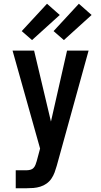

<svg xmlns="http://www.w3.org/2000/svg" viewBox="-20 -790 540 1025"><path d="M64 215V119H121Q131 119 141.5 116.5Q152 114 159 106.5Q166 99 169.5 89.5Q173 80 176 70L194 3L47 -520H162L252 -141L338 -520H453L283 95Q278 113 271.5 130.5Q265 148 254.5 163.5Q244 179 228.5 190Q213 201 195 206.5Q177 212 158.5 213.5Q140 215 121 215ZM321 -576 266 -624 401 -770 469 -710ZM151 -576 96 -624 231 -770 299 -710Z"/></svg>

Font: Iosevka SS04
Style: Bold
Weight: 700
Monospace: yes
Designer: Belleve Invis
Foundry: Belleve Invis
Version: Version 19.0.0; ttfautohint (v1.8.4)